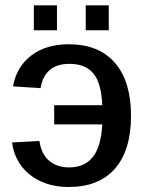

<svg xmlns="http://www.w3.org/2000/svg" viewBox="-20 -708 564 737"><path d="M482.9 -263.7Q482.9 -130.9 421.1 -60.5Q359.4 9.8 244.1 9.8Q184.1 9.8 137.5 -11.5Q90.8 -32.7 62 -71Q33.2 -109.4 26.4 -161.1L131.3 -167Q138.7 -115.7 169.2 -90.6Q199.7 -65.4 245.1 -65.4Q304.2 -65.4 335.9 -104.7Q367.7 -144 372.6 -230.5H188V-304.2H372.6Q369.1 -388.7 338.6 -425.8Q308.1 -462.9 246.6 -462.9Q198.2 -462.9 170.7 -439Q143.1 -415 135.7 -369.6L29.8 -376.5Q43.9 -452.6 100.6 -495.4Q157.2 -538.1 244.1 -538.1Q359.4 -538.1 421.1 -466.8Q482.9 -395.5 482.9 -263.7ZM397.5 -687.5V-591.8H309.1V-687.5ZM198.7 -687.5V-591.8H109.9V-687.5Z"/></svg>

Font: Arimo Medium
Style: Regular
Weight: 500
Designer: Steve Matteson
Foundry: Monotype Imaging Inc.
Version: Version 1.33